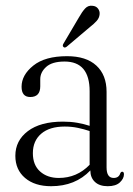

<svg xmlns="http://www.w3.org/2000/svg" viewBox="-20 -634 459 663"><path d="M33 -96Q33 -148.5 76.2 -181.2Q119.5 -214 197.5 -214Q224 -214 247 -210Q270 -206 289.5 -199.5V-319Q289.5 -421.5 203 -421.5Q160 -421.5 139.5 -403Q119 -384.5 119 -360.5V-336Q119 -299 84.5 -299Q54.5 -299 54.5 -334.5Q54.5 -375 95 -407.5Q135.5 -440 211.5 -440Q277.5 -440 312.8 -407.5Q348 -375 348 -317V-56Q348 -19.5 372.5 -19.5Q390.5 -19.5 395.5 -36Q398 -41 402 -41Q408 -41 408 -32Q408 -17.5 394 -4.2Q380 9 352 9Q323.5 9 307.8 -5.8Q292 -20.5 292 -45.5Q240 9 156.5 9Q100 9 66.5 -19.5Q33 -48 33 -96ZM93.5 -105Q93.5 -64 118.5 -41.8Q143.5 -19.5 183 -19.5Q245.5 -19.5 289.5 -65V-181.5Q270 -188 248.8 -192.5Q227.5 -197 203.5 -197Q151 -197 122.2 -172.2Q93.5 -147.5 93.5 -105ZM252 -573Q263.5 -593.5 274 -604.8Q284.5 -616 299.5 -614Q312 -613 318.5 -604.2Q325 -595.5 324 -585Q323 -572 313.8 -561.8Q304.5 -551.5 291 -541L210 -472.5Q203 -467.5 199 -472Q194.5 -476 199.5 -484Z"/></svg>

Font: Fraunces 144pt Soft Light
Style: Regular
Weight: 300
Version: Version 1.000;[0bf87f6ff]